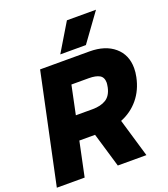

<svg xmlns="http://www.w3.org/2000/svg" viewBox="-167 -1034 1004 1148"><g transform="rotate(-20 334.5 -460.0)"><path d="M394 -920H579L450 -742H287ZM143 -699H457Q557 -699 615.5 -649Q674 -599 674 -514Q674 -488 668 -459Q652 -381 606.5 -326Q561 -271 493 -244L565 0H383L318 -219H218L172 0H-5ZM356 -368Q409 -368 442 -388.5Q475 -409 486 -459Q490 -481 490 -488Q490 -523 466.5 -536.5Q443 -550 398 -550H288L250 -368Z"/></g></svg>

Font: Prompt Bold
Style: Bold Italic
Weight: 700
Italic angle: -12°
Designer: Katatrad Team
Foundry: CadsonDemak
Version: Version 1.000